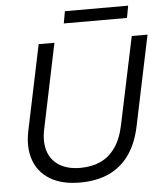

<svg xmlns="http://www.w3.org/2000/svg" viewBox="-59 -941 857 1003"><g transform="rotate(-5 369.0 -439.5)"><path d="M319.7 10Q225.3 10 164 -26.9Q102.7 -63.9 79.4 -130.4Q56.1 -196.9 74.4 -283.9L167.4 -729H250.1L156.9 -281.4Q143.6 -215.7 160.2 -167.1Q176.9 -118.4 220.3 -92.3Q263.7 -66.1 328.3 -66.1Q387.7 -66.1 433.8 -86.9Q479.9 -107.7 512.1 -153.1Q544.3 -198.4 559.4 -272L655.6 -729H738.3L639.6 -257.3Q622 -171.4 580.9 -111.6Q539.7 -51.9 474.8 -20.9Q409.9 10 319.7 10ZM307.6 -825.3 319 -888.6H650.6L639.1 -825.3Z"/></g></svg>

Font: Mona Sans ExtraLight
Style: Italic
Weight: 200
Italic angle: -11.6951°
Designer: Deni Anggara
Foundry: GitHub
Version: Version 2.000